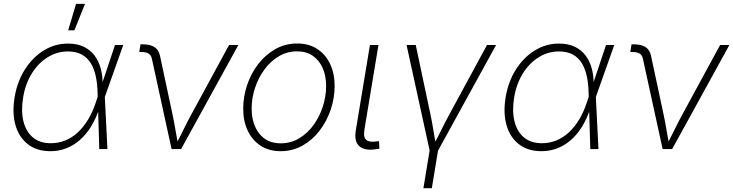

<svg xmlns="http://www.w3.org/2000/svg" viewBox="-20 -777 3823 1001"><path d="M242.7 11.2Q172.9 11.2 126.2 -24.4Q79.6 -60.1 61 -123.5Q42.5 -187 56.2 -270Q69.8 -352.1 109.9 -415Q149.9 -478 208 -513.9Q266.1 -549.8 334.5 -549.8Q382.3 -549.8 416.7 -533.2Q451.2 -516.6 473.1 -487.3Q495.1 -458 505.4 -418.9Q515.6 -379.9 515.1 -334.5H529.8L526.4 -272.9L540 0H497.6L488.8 -291.5Q487.8 -338.9 479.5 -378.4Q471.2 -418 453.4 -447.3Q435.5 -476.6 406.2 -492.7Q377 -508.8 333.5 -508.8Q277.3 -508.8 228.5 -478.5Q179.7 -448.2 146 -394.3Q112.3 -340.3 100.6 -269Q88.9 -197.8 102.3 -144Q115.7 -90.3 151.9 -60.3Q188 -30.3 245.1 -30.3Q284.2 -30.3 319.6 -44.4Q355 -58.6 385.3 -86.4Q415.5 -114.3 439.9 -154.8Q464.4 -195.3 481 -247.6L579.6 -542.5H622.6L525.9 -270L509.3 -208.5H496.6Q479 -156.2 453.6 -115.5Q428.2 -74.7 395.5 -46.4Q362.8 -18.1 324.5 -3.4Q286.1 11.2 242.7 11.2ZM335.4 -618.7 376.5 -756.8H423.3L367.7 -618.7Z M874.5 0 771.5 -472.2Q767.1 -490.2 754.2 -498Q741.2 -505.9 717.8 -505.9H706.1L712.4 -545.9H724.1Q763.2 -545.9 785.4 -531.5Q807.6 -517.1 814 -486.8L878.9 -183.1Q887.7 -142.1 894.5 -100.8Q901.4 -59.6 909.2 -19.5H895Q916.5 -59.6 936.5 -100.8Q956.5 -142.1 979 -183.1L1174.3 -542.5H1222.7L924.3 0Z M1442.9 11.2Q1383.3 11.2 1339.6 -16.8Q1295.9 -44.9 1272 -94.7Q1248 -144.5 1248 -210Q1248 -272.9 1268.3 -333.5Q1288.6 -394 1326.2 -442.9Q1363.8 -491.7 1415.5 -521Q1467.3 -550.3 1530.3 -550.3Q1589.4 -550.3 1633.1 -522.2Q1676.8 -494.1 1700.7 -444.3Q1724.6 -394.5 1724.6 -329.1Q1724.6 -265.6 1704.1 -205.1Q1683.6 -144.5 1646 -95.5Q1608.4 -46.4 1556.6 -17.6Q1504.9 11.2 1442.9 11.2ZM1443.8 -29.8Q1497.1 -29.8 1540.5 -56.2Q1584 -82.5 1615.2 -126Q1646.5 -169.4 1663.3 -222.2Q1680.2 -274.9 1680.2 -327.6Q1680.2 -380.9 1662.6 -421.6Q1645 -462.4 1611.1 -485.8Q1577.1 -509.3 1529.3 -509.3Q1477.1 -509.3 1433.8 -483.6Q1390.6 -458 1358.9 -415Q1327.1 -372.1 1309.6 -318.8Q1292 -265.6 1292 -210.9Q1292 -131.3 1331.8 -80.6Q1371.6 -29.8 1443.8 -29.8Z M1931.6 2Q1877.9 8.3 1851.8 -16.1Q1825.7 -40.5 1835 -97.2L1908.7 -542.5H1953.1L1880.4 -104Q1873 -61 1889.4 -47.6Q1905.8 -34.2 1941.4 -39.6Q1947.8 -40 1949.7 -40.3Q1951.7 -40.5 1956.1 -41L1958 -2Q1953.1 -1 1946.3 0Q1939.5 1 1931.6 2Z M2220.7 11.2 2099.6 -542.5H2147.5L2223.6 -183.1Q2232.4 -142.1 2239 -100.8Q2245.6 -59.6 2253.9 -19.5H2239.7Q2261.2 -59.6 2281.5 -100.8Q2301.8 -142.1 2324.2 -183.1L2519 -542.5H2566.4L2262.2 11.2ZM2187.5 204.1 2221.7 -3.9H2265.6L2231.4 204.1Z M2802.7 11.2Q2732.9 11.2 2686.3 -24.4Q2639.6 -60.1 2621.1 -123.5Q2602.5 -187 2616.2 -270Q2629.9 -352.1 2669.9 -415Q2710 -478 2768.1 -513.9Q2826.2 -549.8 2894.5 -549.8Q2942.4 -549.8 2976.8 -533.2Q3011.2 -516.6 3033.2 -487.3Q3055.2 -458 3065.4 -418.9Q3075.7 -379.9 3075.2 -334.5H3089.8L3086.4 -272.9L3100.1 0H3057.6L3048.8 -291.5Q3047.9 -338.9 3039.6 -378.4Q3031.2 -418 3013.4 -447.3Q2995.6 -476.6 2966.3 -492.7Q2937 -508.8 2893.6 -508.8Q2837.4 -508.8 2788.6 -478.5Q2739.7 -448.2 2706.1 -394.3Q2672.4 -340.3 2660.6 -269Q2648.9 -197.8 2662.4 -144Q2675.8 -90.3 2711.9 -60.3Q2748 -30.3 2805.2 -30.3Q2844.2 -30.3 2879.6 -44.4Q2915 -58.6 2945.3 -86.4Q2975.6 -114.3 3000 -154.8Q3024.4 -195.3 3041 -247.6L3139.6 -542.5H3182.6L3085.9 -270L3069.3 -208.5H3056.6Q3039.1 -156.2 3013.7 -115.5Q2988.3 -74.7 2955.6 -46.4Q2922.9 -18.1 2884.5 -3.4Q2846.2 11.2 2802.7 11.2Z M3434.6 0 3331.5 -472.2Q3327.1 -490.2 3314.2 -498Q3301.3 -505.9 3277.8 -505.9H3266.1L3272.5 -545.9H3284.2Q3323.2 -545.9 3345.5 -531.5Q3367.7 -517.1 3374 -486.8L3439 -183.1Q3447.8 -142.1 3454.6 -100.8Q3461.4 -59.6 3469.2 -19.5H3455.1Q3476.6 -59.6 3496.6 -100.8Q3516.6 -142.1 3539.1 -183.1L3734.4 -542.5H3782.7L3484.4 0Z"/></svg>

Font: Inter 16pt ExtraLight
Style: Italic
Weight: 250
Italic angle: -9.3988°
Version: Version 4.001;git-66647c0bb